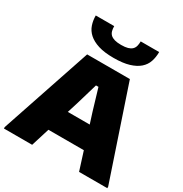

<svg xmlns="http://www.w3.org/2000/svg" viewBox="-228 -1175 1281 1343"><g transform="rotate(30 412.5 -503.0)"><path d="M-5 -12 240 -740H585L830 -12V0H602L555 -148H269L223 0H-5ZM501 -324 473 -412 422 -583H402L351 -410L324 -324ZM412 -811Q337 -811 288 -826.5Q239 -842 209.5 -868.5Q180 -895 168 -930.5Q156 -966 156 -1006H305Q305 -985 309.5 -968Q314 -951 326 -939.5Q338 -928 359 -922Q380 -916 412 -916Q445 -916 465.5 -922Q486 -928 498 -939.5Q510 -951 514.5 -968Q519 -985 519 -1006H668Q668 -964 656 -928.5Q644 -893 614.5 -867Q585 -841 535.5 -826Q486 -811 412 -811Z"/></g></svg>

Font: Encode Sans Wide
Style: Black
Weight: 900
Designer: Pablo Impallari, Andres Torresi
Foundry: Pablo Impallari, Andres Torresi
Version: Version 1.000; ttfautohint (v1.00) -l 8 -r 50 -G 200 -x 14 -